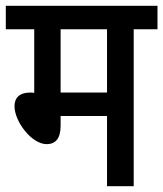

<svg xmlns="http://www.w3.org/2000/svg" viewBox="-20 -642 563 662"><path d="M441 -541H523V-622H0V-541H98V-322L86 -323C44 -323 30 -302 30 -276C30 -223 89 -145 141 -145C170 -145 189 -163 189 -208V-242H349V0H441ZM349 -541V-323H189V-541Z"/></svg>

Font: Noto Sans Devanagari Condensed Medium
Style: Regular
Weight: 500
Width: 3
Designer: Jelle Bosma - Monotype Design Team
Foundry: Monotype Imaging Inc.
Version: Version 2.004